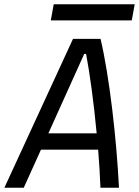

<svg xmlns="http://www.w3.org/2000/svg" viewBox="-40 -875 647 895"><path d="M-19.5 0H70.8L150.9 -177.2H417.5C422.4 -115.7 426.3 -55.2 428.2 0H514.6C503.4 -226.6 470.2 -519 428.7 -693.8H300.3ZM185.5 -253.4 352.5 -623.5H361.3C378.9 -531.7 397.5 -393.6 410.6 -253.4ZM196.8 -779.8H574.2L587.9 -855H210.4Z"/></svg>

Font: Cascadia Code PL SemiLight
Style: Italic
Weight: 350
Italic angle: -10°
Monospace: yes
Designer: Aaron Bell
Foundry: Saja Typeworks
Version: Version 2404.023